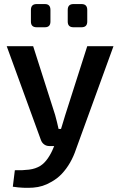

<svg xmlns="http://www.w3.org/2000/svg" viewBox="-20 -718 592 944"><path d="M538 -491 354 15Q342 51 324.5 81.5Q307 112 284 136.5Q261 161 231 177Q191 201 143 204.5Q95 208 43 200L53 119Q91 120 123 116Q155 112 179 97Q199 84 215.5 60Q232 36 243 8L269 -53Q278 -75 286 -103.5Q294 -132 301 -153L409 -491ZM143 -491 251 -153Q256 -136 260 -118.5Q264 -101 268 -84H293L253 0H222Q208 0 197 -8Q186 -16 181 -30L13 -491ZM381 -698Q409 -698 409 -669V-612Q409 -584 381 -584H341Q313 -584 313 -612V-669Q313 -698 341 -698ZM201 -698Q228 -698 228 -669V-612Q228 -584 201 -584H160Q132 -584 132 -612V-669Q132 -698 160 -698Z"/></svg>

Font: Exo 2 SemiBold
Style: Regular
Weight: 600
Designer: Natanael Gama
Foundry: Natanael Gama
Version: Version 2.010